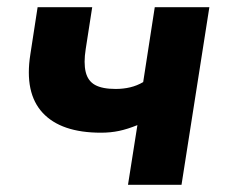

<svg xmlns="http://www.w3.org/2000/svg" viewBox="-20 -511 627 531"><path d="M334 0 360 -165Q333 -154 309.5 -149Q286 -144 259 -144Q149 -144 98 -199Q47 -254 64 -361L84 -491H235L217 -375Q211 -337 217 -312Q223 -287 243 -276Q263 -265 300 -265Q321 -265 340 -269.5Q359 -274 376 -284L408 -491H559L482 0Z"/></svg>

Font: Nunito Sans 12pt ExtraBold
Style: Italic
Weight: 800
Italic angle: -9°
Designer: Vernon Adams
Foundry: Vernon Adams
Version: Version 3.101;gftools[0.9.27]